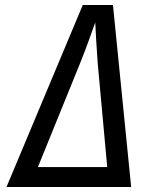

<svg xmlns="http://www.w3.org/2000/svg" viewBox="-20 -750 640 770"><path d="M6 0 312 -730H433L506 0ZM132 -80H410L372 -495Q368 -547 365.5 -592.5Q363 -638 362 -660Q354 -638 338 -593Q322 -548 301 -496Z"/></svg>

Font: NKDuy Mono
Style: Italic
Weight: 400
Italic angle: -9°
Monospace: yes
Designer: NKDuy
Foundry: NKDuy
Version: Version 2.251; ttfautohint (v1.8.4.7-5d5b)